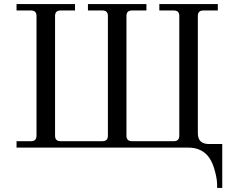

<svg xmlns="http://www.w3.org/2000/svg" viewBox="-20 -732 1154 952"><path d="M62 0V-32H134Q161 -32 161 -59V-653Q161 -680 134 -680H62V-712H352V-680H280Q253 -680 253 -653V-59Q253 -32 280 -32H488Q515 -32 515 -59V-653Q515 -680 488 -680H416V-712H706V-680H634Q607 -680 607 -653V-59Q607 -32 634 -32H842Q869 -32 869 -59V-653Q869 -680 842 -680H770V-712H1060V-680H988Q961 -680 961 -653V-72Q961 -18 1015 -18H1082V200H1057L1056 172Q1054 143 1041.5 102Q1029 61 1007 37Q972 0 915 0Z"/></svg>

Font: Old Standard TT
Style: Regular
Weight: 400
Designer: Alexey Kryukov <alexios@thessalonica.org.ru>
Version: Version 1.0